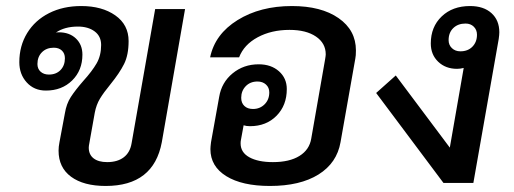

<svg xmlns="http://www.w3.org/2000/svg" viewBox="-20 -606 1702 636"><path d="M593 -576 516 -135Q489 10 330 10Q257 10 215.5 -20.5Q174 -51 174 -107Q174 -120 177 -135L195 -231Q200 -262 214.5 -284.5Q229 -307 256 -338Q285 -370 300 -396Q315 -422 315 -457Q315 -486 293.5 -502Q272 -518 238 -518Q194 -518 165 -498Q168 -499 175 -499Q210 -499 231.5 -478.5Q253 -458 253 -425Q253 -373 219 -339.5Q185 -306 132 -306Q93 -306 68.5 -333Q44 -360 44 -400Q44 -454 70 -496.5Q96 -539 142.5 -562.5Q189 -586 249 -586Q318 -586 362 -555Q406 -524 406 -470Q406 -424 391 -394Q376 -364 346 -327Q323 -299 311 -279Q299 -259 294 -233L276 -132Q274 -122 274 -117Q274 -94 290 -81.5Q306 -69 335 -69Q369 -69 390 -85Q411 -101 416 -132L494 -576ZM158 -448Q134 -448 119 -433Q104 -418 104 -394Q104 -378 114.5 -368.5Q125 -359 142 -359Q166 -359 180.5 -374Q195 -389 195 -413Q195 -429 185 -438.5Q175 -448 158 -448Z M1159 -439Q1159 -421 1157 -412L1108 -135Q1096 -66 1035 -28Q974 10 874 10Q782 10 729.5 -22.5Q677 -55 677 -112Q677 -119 679 -135L706 -285Q714 -333 750.5 -363Q787 -393 837 -393Q878 -393 904 -370Q930 -347 930 -311Q930 -257 896 -222.5Q862 -188 808 -188Q796 -188 787 -191L778 -142Q777 -138 777 -131Q777 -101 806 -85Q835 -69 884 -69Q939 -69 972 -89.5Q1005 -110 1011 -147L1057 -410Q1059 -422 1059 -426Q1059 -463 1026.5 -485Q994 -507 939 -507Q879 -507 833.5 -482.5Q788 -458 772 -416H676Q692 -493 767 -539.5Q842 -586 947 -586Q1044 -586 1101.5 -546Q1159 -506 1159 -439ZM779 -282Q779 -265 789.5 -255Q800 -245 818 -245Q841 -245 856.5 -260.5Q872 -276 872 -300Q872 -316 861 -326Q850 -336 833 -336Q809 -336 794 -320.5Q779 -305 779 -282Z M1634 -499Q1634 -491 1632 -477L1548 0H1449L1226 -298L1291 -356L1470 -117L1516 -381Q1505 -378 1494 -378Q1456 -378 1431.5 -401.5Q1407 -425 1407 -462Q1407 -517 1443 -551.5Q1479 -586 1537 -586Q1582 -586 1608 -562.5Q1634 -539 1634 -499ZM1560 -491Q1560 -507 1549.5 -517.5Q1539 -528 1522 -528Q1497 -528 1481.5 -513Q1466 -498 1466 -473Q1466 -457 1477 -446.5Q1488 -436 1505 -436Q1530 -436 1545 -451.5Q1560 -467 1560 -491Z"/></svg>

Font: Sarabun Medium
Style: Italic
Weight: 500
Italic angle: -10°
Designer: Suppakit Chalermlarp | Katatrad Co.,Ltd.
Foundry: Cadson Demak Co.,Ltd.
Version: Version 1.000; ttfautohint (v1.6)